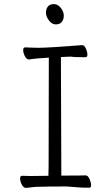

<svg xmlns="http://www.w3.org/2000/svg" viewBox="-20 -915 540 936"><path d="M213.5 -883Q223 -895 242.5 -895Q262 -895 276.5 -876.5Q291 -858 291 -839Q291 -820 281 -808Q271 -796 252 -796Q233 -796 218.5 -815.5Q204 -835 204 -853Q204 -871 213.5 -883ZM88 -58 128 -57 216 -58 217 -107 218 -634Q158 -631 122 -625Q109 -625 101 -641.5Q93 -658 93 -671Q93 -684 103 -684Q110 -684 128.5 -683Q147 -682 168 -682Q215 -682 381 -695Q391 -695 398.5 -678.5Q406 -662 406 -649Q406 -636 397 -636Q340 -636 325 -639L277 -637L279 -59H284Q383 -59 397 -60Q409 -60 416.5 -42.5Q424 -25 424 -12.5Q424 0 416 0Q380 1 304 -6Q209 -6 153 -4L107 1Q94 1 86 -15.5Q78 -32 78 -45Q78 -58 88 -58Z"/></svg>

Font: Moon Stars Kai T HW Light
Style: Regular
Weight: 300
Designer: GuiWonder
Version: Version 1.101